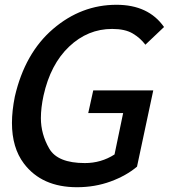

<svg xmlns="http://www.w3.org/2000/svg" viewBox="-20 -770 741 803"><path d="M302 13Q155 13 80 -86Q30 -152 30 -256Q30 -306 42 -366Q84 -548 202 -649Q320 -750 467 -750Q601 -750 666 -657L588 -583Q567 -611 535 -630Q503 -649 449 -649Q347 -649 269 -575Q191 -501 162 -370Q151 -319 151 -276Q151 -209 186 -148.5Q221 -88 335 -88Q403 -88 459 -124L495 -297H349L370 -392H621L553 -73Q508 -35 442.5 -11Q377 13 302 13Z"/></svg>

Font: l_WÎeÑOS 500W
Style: Regular
Weight: 500
Designer: R?O
Version: Version 2.00 June 21, 2023